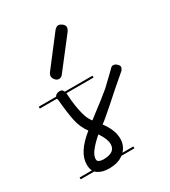

<svg xmlns="http://www.w3.org/2000/svg" viewBox="-129 -554 555 625"><g transform="rotate(-30 148.5 -241.5)"><path d="M202 -280H100Q101 -266 102 -251Q104 -234 107 -217.5Q110 -201 115 -186.5Q120 -172 129 -161Q136 -166 147 -175Q158 -184 171 -193.5Q184 -203 196 -213Q208 -223 217 -230L264 -275Q270 -283 277 -283Q284 -283 290.5 -277Q297 -271 297 -266Q297 -261 292 -254L242 -211Q223 -194 210 -182.5Q197 -171 187 -162.5Q177 -154 169 -147Q161 -140 151 -133Q178 -97 178 -65Q178 -39 161 -21H202V-14H153Q133 2 98 2Q73 2 57 -9Q54 -11 51 -14H0V-21H46Q41 -31 41 -46Q41 -91 101 -139Q83 -163 76.5 -195Q70 -227 66 -274L64 -280H0V-287H65Q67 -289 69 -292Q75 -297 85 -297Q94 -297 98 -287H202ZM118 -341Q112 -332 103 -332Q95 -332 89 -339Q83 -346 83 -353Q83 -359 87 -365L173 -477Q177 -481 180.5 -483Q184 -485 187 -485Q194 -485 201.5 -479Q209 -473 209 -466Q209 -460 204 -452ZM142 -65Q142 -84 123 -112Q99 -91 87 -75Q75 -59 75 -46Q75 -39 81.5 -36Q88 -33 97 -33Q142 -33 142 -65Z"/></g></svg>

Font: Gruenewald VA 3. Klasse
Style: Regular
Weight: 400
Designer: Peter Wiegel
Foundry: Peter Wiegel, nach dem Schriftentwurf von Dr. H. Gr¸newald
Version: Version 0.007